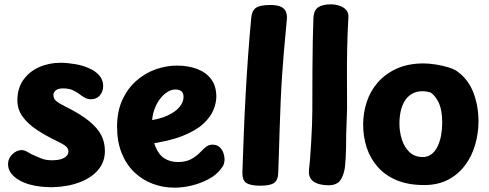

<svg xmlns="http://www.w3.org/2000/svg" viewBox="-20 -845 2250 884"><path d="M387 -532Q417 -520 436 -499Q455 -478 455 -449Q455 -424 440 -406Q425 -388 398 -388Q383 -388 370 -395.5Q357 -403 344 -413Q331 -423 313.5 -430.5Q296 -438 270 -438Q248 -438 237 -429Q226 -420 226 -409Q226 -391 238 -380.5Q250 -370 278 -356Q349 -321 389 -288.5Q429 -256 446 -223Q463 -190 463 -150Q463 -100 432.5 -63.5Q402 -27 347.5 -6Q293 15 221 17Q198 17 171 14.5Q144 12 117 4.5Q90 -3 67 -16Q45 -29 31 -47.5Q17 -66 17 -89Q17 -116 37 -135Q57 -154 80 -154Q91 -154 103.5 -147Q116 -140 127 -134Q146 -126 167.5 -116.5Q189 -107 221 -107Q243 -107 260 -112Q277 -117 286 -126.5Q295 -136 295 -148Q295 -161 283 -171.5Q271 -182 243 -195Q191 -220 150 -247Q109 -274 84.5 -307.5Q60 -341 60 -383Q60 -438 87 -476.5Q114 -515 159.5 -535.5Q205 -556 259 -556Q288 -556 324.5 -550Q361 -544 387 -532Z M658 -181 653 -288Q711 -295 749 -312Q787 -329 806 -352Q825 -375 825 -398Q825 -418 814.5 -425.5Q804 -433 787 -433Q769 -433 750 -421Q731 -409 715.5 -388Q700 -367 690 -338.5Q680 -310 680 -276Q680 -209 695.5 -170.5Q711 -132 737.5 -115.5Q764 -99 799 -99Q833 -99 857.5 -111Q882 -123 906 -148Q917 -160 929.5 -169.5Q942 -179 958 -179Q978 -179 990.5 -168Q1003 -157 1008.5 -141Q1014 -125 1014 -111Q1014 -101 1010.5 -90Q1007 -79 997 -67Q976 -39 940 -20Q904 -1 863.5 9Q823 19 783 19Q730 19 682.5 1Q635 -17 598 -52.5Q561 -88 540 -140.5Q519 -193 519 -261Q519 -332 543 -384.5Q567 -437 607 -472.5Q647 -508 696 -525.5Q745 -543 795 -543Q848 -543 889 -527Q930 -511 953 -479.5Q976 -448 976 -400Q976 -372 963 -339.5Q950 -307 916.5 -275.5Q883 -244 820 -219Q757 -194 658 -181Z M1137 -765Q1140 -796 1158.5 -809Q1177 -822 1224 -822Q1259 -822 1275.5 -813Q1292 -804 1297 -789.5Q1302 -775 1301 -759Q1299 -731 1293 -672Q1287 -613 1279.5 -508Q1272 -403 1267 -236Q1266 -183 1264 -135Q1262 -87 1261 -49Q1260 -15 1241.5 -2.5Q1223 10 1179 10Q1134 10 1114.5 -2.5Q1095 -15 1096 -53Q1099 -139 1102.5 -229.5Q1106 -320 1111 -411Q1116 -502 1122.5 -591.5Q1129 -681 1137 -765Z M1423 -762Q1425 -798 1445 -811.5Q1465 -825 1503 -825Q1524 -825 1543.5 -818.5Q1563 -812 1574.5 -798.5Q1586 -785 1584 -762Q1580 -696 1578.5 -623Q1577 -550 1577.5 -478.5Q1578 -407 1578 -343L1574 -230Q1574 -162 1571.5 -116.5Q1569 -71 1564 -54Q1554 -17 1537 -4.5Q1520 8 1494 8Q1447 8 1422.5 -10Q1398 -28 1403 -66Q1405 -81 1407.5 -113.5Q1410 -146 1412.5 -187Q1415 -228 1416.5 -267Q1418 -306 1418 -333Q1418 -438 1418.5 -516Q1419 -594 1420 -654Q1421 -714 1423 -762Z M1931 -553Q1955 -553 1987 -548Q2019 -543 2047.5 -534Q2076 -525 2091 -512Q2139 -475 2161 -415Q2183 -355 2183 -287Q2183 -232 2168 -179.5Q2153 -127 2122 -85Q2091 -43 2044 -18Q1997 7 1933 7Q1860 7 1807 -15Q1754 -37 1719.5 -76Q1685 -115 1668.5 -165Q1652 -215 1652 -271Q1652 -325 1668.5 -375.5Q1685 -426 1719.5 -465.5Q1754 -505 1806.5 -529Q1859 -553 1931 -553ZM1819 -276Q1819 -239 1830 -203.5Q1841 -168 1865 -145Q1889 -122 1926 -122Q1951 -122 1968.5 -136.5Q1986 -151 1996.5 -174.5Q2007 -198 2011.5 -225.5Q2016 -253 2016 -279Q2016 -336 2001.5 -369Q1987 -402 1963 -419Q1952 -422 1943.5 -423.5Q1935 -425 1925 -425Q1896 -425 1875 -412Q1854 -399 1842 -378Q1830 -357 1824.5 -331Q1819 -305 1819 -276Z"/></svg>

Font: Playpen Sans Arabic
Style: Bold
Weight: 700
Version: Version 2.000